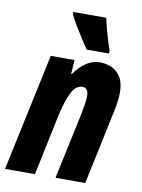

<svg xmlns="http://www.w3.org/2000/svg" viewBox="-96 -825 652 884"><g transform="rotate(10 230.0 -383.0)"><path d="M-10 0 107 -549H218L214 -483H217Q241 -518 271 -538.5Q301 -559 336 -559Q365 -559 391 -547.5Q417 -536 433.5 -509Q450 -482 450 -436Q450 -404 439 -350L365 0H226L293 -314Q297 -337 300.5 -358.5Q304 -380 304 -395Q304 -434 275 -434Q244 -434 224 -392Q204 -350 190 -286L130 0ZM265 -606Q253 -623 235 -651Q217 -679 199.5 -708.5Q182 -738 174 -757V-766H328Q335 -735 345 -698.5Q355 -662 370 -618L369 -606Z"/></g></svg>

Font: Noto Sans ExtraCondensed ExtraBold
Style: Italic
Weight: 800
Width: 2
Italic angle: -12°
Designer: Monotype Design Team
Foundry: Monotype Imaging Inc.
Version: Version 2.013; ttfautohint (v1.8.4.7-5d5b)